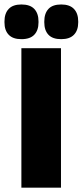

<svg xmlns="http://www.w3.org/2000/svg" viewBox="-46 -860 378 880"><path d="M233.5 0H52V-639H233.5ZM52 -680.5Q13 -680.5 -6.2 -700.8Q-25.5 -721 -25.5 -757.5V-761.5Q-25.5 -798.5 -6.2 -819Q13 -839.5 52 -839.5Q92 -839.5 111.2 -819Q130.5 -798.5 130.5 -761.5V-757.5Q130.5 -721 111.2 -700.8Q92 -680.5 52 -680.5ZM234.5 -680.5Q195 -680.5 176 -700.8Q157 -721 157 -757.5V-761.5Q157 -798.5 176 -819Q195 -839.5 234.5 -839.5Q273.5 -839.5 293 -819Q312.5 -798.5 312.5 -761.5V-757.5Q312.5 -721 293 -700.8Q273.5 -680.5 234.5 -680.5Z"/></svg>

Font: Anek Odia Medium ExtraBold
Style: Regular
Weight: 800
Version: Version 1.003